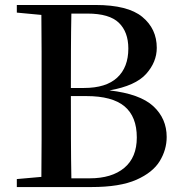

<svg xmlns="http://www.w3.org/2000/svg" viewBox="-20 -755 732 775"><path d="M47.9 -704.1V-734.9H365.2Q496.1 -734.9 554.4 -686.8Q612.8 -638.7 612.8 -562Q612.8 -504.4 569.8 -456.5Q526.9 -408.7 421.9 -390.1Q544.9 -376 598.9 -326.2Q652.8 -276.4 652.8 -202.1Q652.8 -150.9 624.8 -104.7Q596.7 -58.6 530.3 -29.3Q463.9 0 349.1 0H47.9V-32.2L147 -41Q147.9 -116.7 147.9 -193.8Q147.9 -271 147.9 -349.1V-396Q147.9 -471.2 147.9 -545.9Q147.9 -620.6 147 -694.8ZM266.1 -367.2Q266.1 -274.9 266.4 -193.6Q266.6 -112.3 268.1 -35.2H341.8Q431.2 -35.2 481.7 -77.4Q532.2 -119.6 532.2 -200.2Q532.2 -284.2 482.7 -325.7Q433.1 -367.2 328.1 -367.2ZM268.1 -700.2Q266.6 -627.4 266.4 -552.7Q266.1 -478 266.1 -399.9H318.8Q408.2 -399.9 453.1 -441.7Q498 -483.4 498 -559.1Q498 -626 459.7 -663.1Q421.4 -700.2 333 -700.2Z"/></svg>

Font: Source Han Serif TW SemiBold
Style: Regular
Weight: 600
Designer: Ryoko NISHIZUKA Ë•øÂ°öÊ∂ºÂ≠ê (kana & ideographs); Frank Grie√ühammer (Latin, Greek & Cyrillic); Wenlong ZHANG Âº†ÊñáÈæô 
Foundry: Adobe
Version: Version 2.003;hotconv 1.1.1;makeotfexe 2.6.0